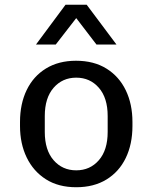

<svg xmlns="http://www.w3.org/2000/svg" viewBox="-20 -776 640 806"><path d="M300 10Q225 10 172.5 -23.5Q120 -57 92 -115Q64 -173 64 -247V-264Q64 -340 92 -398Q120 -456 173 -488.5Q226 -521 299 -521Q374 -521 427 -488Q480 -455 508 -397Q536 -339 536 -264V-247Q536 -171 508 -113Q480 -55 427 -22.5Q374 10 300 10ZM300 -61Q358 -61 395 -103.5Q432 -146 432 -222V-289Q432 -365 395 -407.5Q358 -450 300 -450Q242 -450 205 -407.5Q168 -365 168 -289V-222Q168 -146 205 -103.5Q242 -61 300 -61ZM131 -589 255 -756H344L469 -589H385L300 -700L214 -589Z"/></svg>

Font: Chivo Mono
Style: Regular
Weight: 400
Monospace: yes
Designer: Hector Gatti
Foundry: Omnibus-Type
Version: Version 1.008; ttfautohint (v1.8.4.7-5d5b)